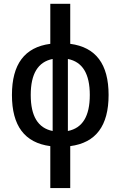

<svg xmlns="http://www.w3.org/2000/svg" viewBox="-20 -752 626 997"><path d="M241.2 224.6H344.7V6.8C478 -10.7 543.9 -98.6 543.9 -258.8C543.9 -418.9 478 -506.8 344.7 -524.4V-732.4H241.2V-524.4C107.9 -506.8 42 -418.9 42 -258.8C42 -98.6 107.9 -10.7 241.2 6.8ZM253.4 -71.8C177.2 -86.9 139.6 -148.9 139.6 -258.8C139.6 -368.7 177.2 -430.7 253.4 -445.8ZM332.5 -445.8C408.7 -430.7 446.3 -368.7 446.3 -258.8C446.3 -148.9 408.7 -86.9 332.5 -71.8Z"/></svg>

Font: Cascadia Code PL
Style: Regular
Weight: 400
Monospace: yes
Designer: Aaron Bell
Foundry: Saja Typeworks
Version: Version 2404.023